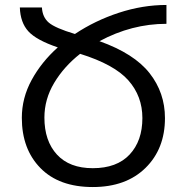

<svg xmlns="http://www.w3.org/2000/svg" viewBox="-20 -744 751 774"><path d="M645 -268Q645 -144 566.5 -67Q488 10 354 10Q218 10 143 -66.5Q68 -143 68 -269Q68 -349 107.5 -421.5Q147 -494 213 -553Q127 -582 94.5 -617.5Q62 -653 60 -714H149Q151 -675 176.5 -653Q202 -631 282 -607Q363 -661 459 -692.5Q555 -724 651 -724V-648Q511 -648 381 -578Q521 -528 583 -449Q645 -370 645 -268ZM159 -270Q159 -176 209.5 -121Q260 -66 354 -66Q451 -66 502.5 -121Q554 -176 554 -268Q554 -356 497.5 -420Q441 -484 303 -527Q238 -476 198.5 -410Q159 -344 159 -270Z"/></svg>

Font: Noto Sans Armenian
Style: Regular
Weight: 400
Designer: Monotype Design Team
Foundry: Monotype Imaging Inc.
Version: Version 2.040;GOOG;noto-fonts:20170220:a8a215d2e889